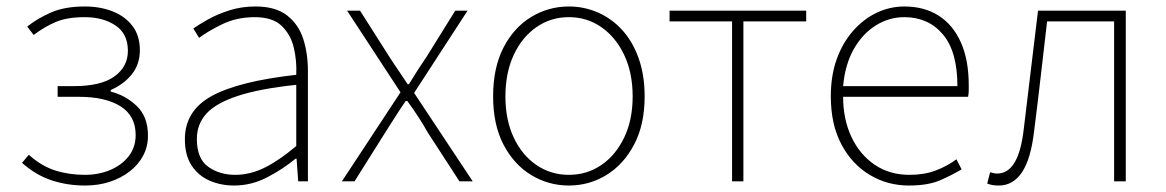

<svg xmlns="http://www.w3.org/2000/svg" viewBox="-20 -560 3602 593"><path d="M243 13Q188 13 139.5 -3Q91 -19 48 -57L69 -82Q108 -47 150.5 -33.5Q193 -20 242 -20Q285 -20 320.5 -35Q356 -50 377.5 -77.5Q399 -105 399 -143Q399 -202 352.5 -231.5Q306 -261 223 -261H158V-294H208Q292 -294 333.5 -324Q375 -354 375 -403Q375 -456 336.5 -481.5Q298 -507 242 -507Q187 -507 152 -492Q117 -477 84 -452L64 -478Q97 -504 139 -522Q181 -540 242 -540Q289 -540 327.5 -525Q366 -510 389 -480Q412 -450 412 -405Q412 -362 387.5 -331Q363 -300 322 -282V-277Q367 -266 402 -233Q437 -200 437 -141Q437 -107 422 -79Q407 -51 380.5 -30.5Q354 -10 319 1.5Q284 13 243 13Z M703 13Q662 13 627.5 -2Q593 -17 572 -48.5Q551 -80 551 -130Q551 -218 634 -263.5Q717 -309 895 -329Q897 -372 887.5 -412.5Q878 -453 850 -480Q822 -507 767 -507Q711 -507 666 -485Q621 -463 595 -443L577 -472Q594 -484 622.5 -500Q651 -516 688.5 -528Q726 -540 769 -540Q831 -540 866.5 -512.5Q902 -485 916.5 -440Q931 -395 931 -341V0H901L896 -70H893Q853 -37 804.5 -12Q756 13 703 13ZM706 -20Q753 -20 798 -42.5Q843 -65 895 -109V-298Q781 -286 713.5 -263.5Q646 -241 617 -208.5Q588 -176 588 -131Q588 -70 623 -45Q658 -20 706 -20Z M1036 0 1217 -275 1052 -527H1092L1181 -387Q1195 -365 1209.5 -344Q1224 -323 1239 -300H1243Q1257 -323 1270.5 -344Q1284 -365 1299 -387L1386 -527H1424L1259 -273L1440 0H1399L1301 -151Q1287 -176 1271 -200.5Q1255 -225 1238 -248H1233Q1217 -225 1201.5 -200.5Q1186 -176 1170 -151L1075 0Z M1737 13Q1674 13 1620.5 -19.5Q1567 -52 1535 -113.5Q1503 -175 1503 -262Q1503 -351 1535 -413Q1567 -475 1620.5 -507.5Q1674 -540 1737 -540Q1784 -540 1826.5 -521.5Q1869 -503 1901.5 -467.5Q1934 -432 1952.5 -380Q1971 -328 1971 -262Q1971 -175 1938.5 -113.5Q1906 -52 1853 -19.5Q1800 13 1737 13ZM1737 -20Q1793 -20 1837.5 -50.5Q1882 -81 1908 -135.5Q1934 -190 1934 -262Q1934 -335 1908 -390Q1882 -445 1837.5 -476Q1793 -507 1737 -507Q1681 -507 1636.5 -476Q1592 -445 1566.5 -390Q1541 -335 1541 -262Q1541 -190 1566.5 -135.5Q1592 -81 1636.5 -50.5Q1681 -20 1737 -20Z M2241 0V-494H2048V-527H2470V-494H2276V0Z M2787 13Q2721 13 2666 -20Q2611 -53 2578.5 -114.5Q2546 -176 2546 -262Q2546 -327 2564.5 -378Q2583 -429 2615.5 -465.5Q2648 -502 2688.5 -521Q2729 -540 2773 -540Q2834 -540 2878.5 -512Q2923 -484 2947.5 -429.5Q2972 -375 2972 -297Q2972 -289 2972 -280.5Q2972 -272 2970 -261H2584Q2584 -192 2609.5 -137.5Q2635 -83 2681 -51.5Q2727 -20 2789 -20Q2834 -20 2869 -33Q2904 -46 2934 -68L2950 -37Q2920 -19 2883 -3Q2846 13 2787 13ZM2584 -294H2937Q2937 -401 2892 -454Q2847 -507 2773 -507Q2726 -507 2685 -481.5Q2644 -456 2617 -408.5Q2590 -361 2584 -294Z M3065 13Q3053 13 3045 11.5Q3037 10 3029 7L3038 -28Q3043 -27 3048 -25.5Q3053 -24 3060 -24Q3093 -24 3113.5 -58Q3134 -92 3142 -162Q3153 -254 3164 -345Q3175 -436 3186 -527H3457V0H3421V-494H3214Q3204 -409 3194.5 -325.5Q3185 -242 3174 -156Q3164 -69 3136.5 -28Q3109 13 3065 13Z"/></svg>

Font: Noto Sans SC Thin
Style: Regular
Weight: 100
Designer: Ryoko NISHIZUKA 西塚涼子 (kana, bopomofo & ideographs); Paul D. Hunt (Latin, Greek & Cyrillic); Sandoll Communications 산돌커뮤니
Foundry: Adobe
Version: Version 2.004-H2;hotconv 1.0.118;makeotfexe 2.5.65603